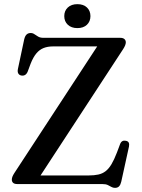

<svg xmlns="http://www.w3.org/2000/svg" viewBox="-20 -881 678 919"><path d="M569.1 -645.4 158.7 -17.8 99.2 -41.2H404.4Q430.7 -41.2 450.3 -45.5Q470 -49.7 485.2 -61.4Q500.5 -73.1 513.4 -94.6Q526.2 -116 539.4 -150.2L555.1 -192Q559.1 -202 566.1 -205.6Q573 -209.1 582.4 -207.1Q592.7 -205.4 596.2 -198.2Q599.6 -190.9 597.4 -179.9L560.4 -11.4Q557.1 3.1 550.2 10.6Q543.3 18.2 530.2 18.2Q520.8 18.2 513.2 13.7Q505.6 9.2 495.9 4.6Q486.3 0 470.2 0H63.4Q49.4 0 43 -5.7Q36.6 -11.4 36.6 -20.9Q36.6 -27.8 39.5 -35.4Q42.4 -43 48.7 -52.7L461.3 -683.4L475.8 -658.8H232.8Q208.3 -658.8 188.9 -651.2Q169.4 -643.6 154.3 -625.7Q139.2 -607.9 126.8 -576.6L112.3 -537.7Q107.2 -526.1 99.3 -521.9Q91.4 -517.8 82.4 -519.5Q72.6 -521.1 67.8 -528.9Q63 -536.7 65.6 -550.1L95.6 -691.6Q99.3 -708.1 106.9 -715.5Q114.5 -723 127 -723Q136.7 -723 144.7 -717.3Q152.8 -711.6 162.7 -705.8Q172.6 -700 187.6 -700H555Q568.7 -700 575.5 -694Q582.2 -688 582.2 -678.3Q582.2 -672.2 579 -663.9Q575.7 -655.6 569.1 -645.4ZM350.4 -746.5Q321.7 -746.5 304.6 -762.5Q287.6 -778.5 287.6 -803.9Q287.6 -829.2 304.6 -845.2Q321.7 -861.1 350.4 -861.1Q379.5 -861.1 396.2 -845.2Q412.9 -829.2 412.9 -803.9Q412.9 -778.7 396.2 -762.6Q379.5 -746.5 350.4 -746.5Z"/></svg>

Font: Fraunces
Style: Regular
Weight: 900
Version: Version 1.000;[b76b70a41]